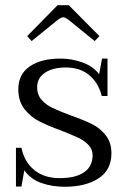

<svg xmlns="http://www.w3.org/2000/svg" viewBox="-20 -704 478 734"><path d="M84 -566 200 -684H243L360 -566L342 -547L241 -629Q228 -638 222 -638Q215 -638 202 -629L101 -547ZM73 -53 62 9H41V-139H62Q73 -85 111 -54Q149 -23 208 -23Q269 -23 301.5 -45.5Q334 -68 334 -110Q334 -133 318.5 -149.5Q303 -166 281 -176.5Q259 -187 216 -204Q164 -223 130.5 -240Q97 -257 73.5 -287Q50 -317 50 -363Q50 -420 93.5 -450Q137 -480 211 -480Q255 -480 296 -465Q337 -450 359 -420L370 -480H391V-337H369Q357 -386 322 -416Q287 -446 231 -446Q182 -446 152 -426Q122 -406 122 -370Q122 -342 139 -322.5Q156 -303 181.5 -291Q207 -279 250 -263Q301 -245 332 -229.5Q363 -214 384.5 -186.5Q406 -159 406 -118Q406 -54 356.5 -22Q307 10 228 10Q179 10 138 -4.5Q97 -19 73 -53Z"/></svg>

Font: Taviraj Light
Style: Regular
Weight: 300
Designer: Katatrad Team
Foundry: CadsonDemak
Version: Version 1.001